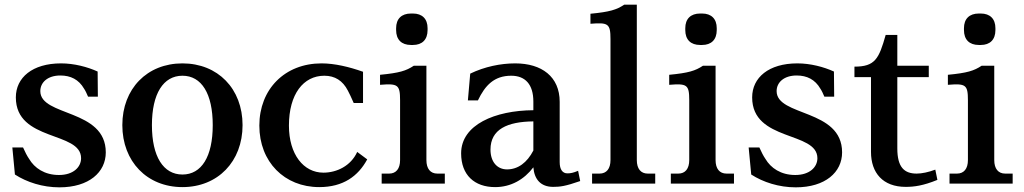

<svg xmlns="http://www.w3.org/2000/svg" viewBox="-20 -788 4396 824"><path d="M153 -397C153 -434 184 -464 239 -464C283 -464 318 -447 341 -407C346 -400 353 -385 358 -373H400L399 -481C355 -501 298 -516 242 -516C119 -516 48 -455 48 -370C48 -179 328 -226 328 -109C328 -71 295 -37 233 -37C171 -37 128 -67 105 -106C96 -119 88 -135 79 -155H33L44 -39C95 -6 163 16 235 16C362 16 434 -49 434 -134C434 -322 153 -287 153 -397Z M763 -39C681 -39 632 -116 632 -251C632 -386 681 -463 763 -463C845 -463 893 -386 893 -251C893 -116 845 -39 763 -39ZM505 -251C505 -95 611 15 763 15C915 15 1021 -95 1021 -251C1021 -407 915 -516 763 -516C611 -516 505 -407 505 -251Z M1498 -346H1538V-480C1479 -501 1416 -516 1360 -516C1202 -516 1093 -405 1093 -249C1093 -93 1201 15 1350 15C1453 15 1517 -32 1556 -104L1513 -136C1486 -76 1425 -47 1368 -47C1283 -47 1220 -125 1220 -249C1220 -384 1282 -463 1372 -463C1417 -463 1451 -442 1473 -399C1480 -385 1487 -372 1498 -346Z M1810 -101V-506H1756C1723 -484 1694 -475 1611 -467V-424C1687 -430 1697 -425 1697 -358V-101C1697 -64 1680 -43 1650 -43H1618V0H1889V-43H1857C1827 -43 1810 -64 1810 -101ZM1680 -659C1680 -618 1703 -595 1744 -595H1752C1792 -595 1815 -618 1815 -659V-667C1815 -707 1792 -730 1752 -730H1744C1703 -730 1680 -707 1680 -667Z M2191 -516C2129 -516 2060 -502 1998 -472L1988 -357H2031C2062 -422 2101 -463 2174 -463C2234 -463 2269 -426 2269 -352V-315C2105 -314 1959 -253 1959 -130C1959 -37 2016 15 2105 15C2172 15 2229 -17 2269 -70C2273 -19 2300 14 2354 14C2384 14 2407 11 2470 -11L2461 -55C2440 -46 2428 -44 2415 -44C2394 -44 2382 -61 2382 -92V-351C2382 -459 2305 -516 2191 -516ZM2085 -146C2085 -233 2157 -266 2269 -267V-142C2242 -90 2203 -61 2156 -61C2114 -61 2085 -93 2085 -146Z M2713 -101V-768H2659C2626 -746 2597 -737 2514 -729V-686C2590 -692 2600 -687 2600 -620V-101C2600 -64 2583 -43 2553 -43H2521V0H2792V-43H2760C2730 -43 2713 -64 2713 -101Z M3051 -101V-506H2997C2964 -484 2935 -475 2852 -467V-424C2928 -430 2938 -425 2938 -358V-101C2938 -64 2921 -43 2891 -43H2859V0H3130V-43H3098C3068 -43 3051 -64 3051 -101ZM2921 -659C2921 -618 2944 -595 2985 -595H2993C3033 -595 3056 -618 3056 -659V-667C3056 -707 3033 -730 2993 -730H2985C2944 -730 2921 -707 2921 -667Z M3313 -397C3313 -434 3344 -464 3399 -464C3443 -464 3478 -447 3501 -407C3506 -400 3513 -385 3518 -373H3560L3559 -481C3515 -501 3458 -516 3402 -516C3279 -516 3208 -455 3208 -370C3208 -179 3488 -226 3488 -109C3488 -71 3455 -37 3393 -37C3331 -37 3288 -67 3265 -106C3256 -119 3248 -135 3239 -155H3193L3204 -39C3255 -6 3323 16 3395 16C3522 16 3594 -49 3594 -134C3594 -322 3313 -287 3313 -397Z M3647 -502V-457H3718V-136C3718 -46 3769 14 3867 14C3903 14 3942 9 4003 -16L3994 -60C3965 -49 3936 -43 3914 -43C3861 -43 3831 -70 3831 -151V-457H3966V-506H3831V-638H3781C3752 -535 3735 -502 3647 -502Z M4247 -101V-506H4193C4160 -484 4131 -475 4048 -467V-424C4124 -430 4134 -425 4134 -358V-101C4134 -64 4117 -43 4087 -43H4055V0H4326V-43H4294C4264 -43 4247 -64 4247 -101ZM4117 -659C4117 -618 4140 -595 4181 -595H4189C4229 -595 4252 -618 4252 -659V-667C4252 -707 4229 -730 4189 -730H4181C4140 -730 4117 -707 4117 -667Z"/></svg>

Font: LT Superior Serif Semibold
Style: Regular
Weight: 600
Designer: Daniel Lyons
Foundry: LyonsType
Version: Version 2.120;FEAKit 1.0